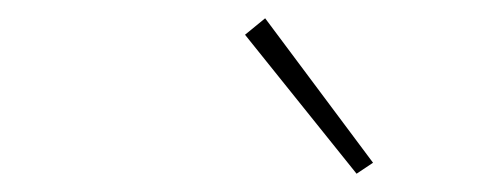

<svg xmlns="http://www.w3.org/2000/svg" viewBox="-20 -764 544 210"><path d="M370 -574 248 -726 270 -744 388 -586Z"/></svg>

Font: Source Sans Variable
Style: Italic
Weight: 200
Italic angle: -11°
Designer: Paul D. Hunt
Foundry: Adobe Systems Incorporated
Version: Version 3.006;hotconv 1.0.111;makeotfexe 2.5.65597